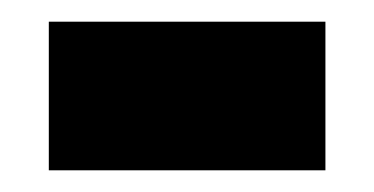

<svg xmlns="http://www.w3.org/2000/svg" viewBox="-20 -357 345 177"><path d="M25 -200V-337H280V-200Z"/></svg>

Font: Noto Sans Display Condensed ExtraBold
Style: Regular
Weight: 800
Width: 3
Designer: Monotype Design Team
Foundry: Monotype Imaging Inc.
Version: Version 2.003